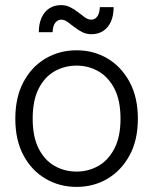

<svg xmlns="http://www.w3.org/2000/svg" viewBox="-20 -720 599 752"><path d="M280 12Q213 12 158.5 -20Q104 -52 72 -111.5Q40 -171 40 -255Q40 -339 72 -399Q104 -459 158.5 -491Q213 -523 280 -523Q347 -523 401 -491Q455 -459 487.5 -399Q520 -339 520 -255Q520 -171 487.5 -111.5Q455 -52 401 -20Q347 12 280 12ZM280 -48Q326 -48 365 -70Q404 -92 428 -138Q452 -184 452 -255Q452 -327 428 -373Q404 -419 365 -441Q326 -463 280 -463Q233 -463 194 -441Q155 -419 131.5 -373Q108 -327 108 -255Q108 -184 131.5 -138Q155 -92 194 -70Q233 -48 280 -48ZM338 -586Q318 -586 301.5 -594.5Q285 -603 270.5 -614.5Q256 -626 244 -634.5Q232 -643 220 -643Q206 -643 196.5 -631Q187 -619 186 -594H132Q132 -627 143 -651Q154 -675 173.5 -687.5Q193 -700 219 -700Q239 -700 255.5 -691.5Q272 -683 286 -672Q300 -661 312.5 -652Q325 -643 337 -643Q352 -643 361 -655.5Q370 -668 371 -692H425Q425 -659 414.5 -635.5Q404 -612 384.5 -599Q365 -586 338 -586Z"/></svg>

Font: TikTok Sans 24pt Light
Style: Regular
Weight: 300
Version: Version 4.000